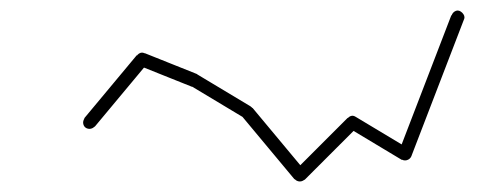

<svg xmlns="http://www.w3.org/2000/svg" viewBox="-20 -373 940 365"><path d="M138 -140Q138 -137 139.5 -134Q141 -131 144 -129.5Q147 -128 150 -128Q153 -128 156 -129.5Q159 -131 161 -134Q163 -137 163 -140Q163 -143 161 -146Q159 -149 156 -151Q153 -153 150 -153Q147 -153 144 -151Q141 -149 139.5 -146Q138 -143 138 -140Z M140 -148 160 -132 260 -252 240 -268Z M238 -260Q238 -257 239.5 -254Q241 -251 244 -249.5Q247 -248 250 -248Q253 -248 256 -249.5Q259 -251 261 -254Q263 -257 263 -260Q263 -263 261 -266Q259 -269 256 -271Q253 -273 250 -273Q247 -273 244 -271Q241 -269 239.5 -266Q238 -263 238 -260Z M255 -272 245 -248 345 -208 355 -232Z M338 -220Q338 -217 339.5 -214Q341 -211 344 -209.5Q347 -208 350 -208Q353 -208 356 -209.5Q359 -211 361 -214Q363 -217 363 -220Q363 -223 361 -226Q359 -229 356 -231Q353 -233 350 -233Q347 -233 344 -231Q341 -229 339.5 -226Q338 -223 338 -220Z M356 -231 344 -209 444 -149 456 -171Z M438 -160Q438 -157 439.5 -154Q441 -151 444 -149.5Q447 -148 450 -148Q453 -148 456 -149.5Q459 -151 461 -154Q463 -157 463 -160Q463 -163 461 -166Q459 -169 456 -171Q453 -173 450 -173Q447 -173 444 -171Q441 -169 439.5 -166Q438 -163 438 -160Z M460 -168 440 -152 540 -32 560 -48Z M538 -40Q538 -37 539.5 -34Q541 -31 544 -29.5Q547 -28 550 -28Q553 -28 556 -29.5Q559 -31 561 -34Q563 -37 563 -40Q563 -43 561 -46Q559 -49 556 -51Q553 -53 550 -53Q547 -53 544 -51Q541 -49 539.5 -46Q538 -43 538 -40Z M541 -49 559 -31 659 -131 641 -149Z M638 -140Q638 -137 639.5 -134Q641 -131 644 -129.5Q647 -128 650 -128Q653 -128 656 -129.5Q659 -131 661 -134Q663 -137 663 -140Q663 -143 661 -146Q659 -149 656 -151Q653 -153 650 -153Q647 -153 644 -151Q641 -149 639.5 -146Q638 -143 638 -140Z M656 -151 644 -129 744 -69 756 -91Z M738 -80Q738 -77 739.5 -74Q741 -71 744 -69.5Q747 -68 750 -68Q753 -68 756 -69.5Q759 -71 761 -74Q763 -77 763 -80Q763 -83 761 -86Q759 -89 756 -91Q753 -93 750 -93Q747 -93 744 -91Q741 -89 739.5 -86Q738 -83 738 -80Z M738 -84 762 -76 862 -336 838 -344Z M838 -340Q838 -337 839.5 -334Q841 -331 844 -329.5Q847 -328 850 -328Q853 -328 856 -329.5Q859 -331 861 -334Q863 -337 863 -340Q863 -343 861 -346Q859 -349 856 -351Q853 -353 850 -353Q847 -353 844 -351Q841 -349 839.5 -346Q838 -343 838 -340Z"/></svg>

Font: Linefont Thin
Style: Regular
Weight: 100
Monospace: yes
Version: Version 3.002;gftools[0.9.33]